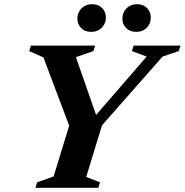

<svg xmlns="http://www.w3.org/2000/svg" viewBox="-20 -893 878 913"><path d="M677.5 -624 607 -650 615.5 -676H838.5L830 -650L753 -624L465 -297L390 -51.5L455.5 -26L447.5 0H148.5L156.5 -26L235 -54L309 -295.5L186.5 -620L119 -650L127 -676H432.5L424 -650L341 -621.5L445 -323H416.5ZM413 -741.5Q384 -741.5 366 -759.8Q348 -778 348 -804Q348 -823 356.5 -838.5Q365 -854 380.8 -863.5Q396.5 -873 418.5 -873Q448 -873 465.8 -854.8Q483.5 -836.5 483.5 -810Q483.5 -791.5 475 -776Q466.5 -760.5 450.8 -751Q435 -741.5 413 -741.5ZM626.5 -741.5Q597.5 -741.5 579.8 -759.8Q562 -778 562 -804Q562 -823 570.5 -838.5Q579 -854 594.8 -863.5Q610.5 -873 632 -873Q661.5 -873 679.2 -854.8Q697 -836.5 697 -810Q697 -791.5 688.8 -776Q680.5 -760.5 664.8 -751Q649 -741.5 626.5 -741.5Z"/></svg>

Font: Newsreader 16pt 16pt
Style: Bold Italic
Weight: 700
Italic angle: -17°
Version: Version 1.003